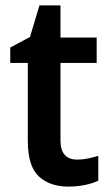

<svg xmlns="http://www.w3.org/2000/svg" viewBox="-20 -681 409 711"><path d="M266 -90Q286 -90 305.5 -94Q325 -98 344 -104V-12Q324 -2 294.5 4Q265 10 233 10Q165 10 124 -27.5Q83 -65 83 -160V-448H18V-505L91 -544L126 -661H204V-542H338V-448H204V-161Q204 -90 266 -90Z"/></svg>

Font: Noto Sans Sinhala UI SemiCondensed SemiBold
Style: Regular
Weight: 600
Width: 4
Designer: Jelle Bosma - Monotype Design Team
Foundry: Monotype Imaging Inc.
Version: Version 2.006; ttfautohint (v1.8.4.7-5d5b)